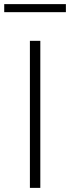

<svg xmlns="http://www.w3.org/2000/svg" viewBox="-40 -911 339 931"><path d="M105 0V-713H155.5V0ZM-19.5 -852V-891H279.5V-852Z"/></svg>

Font: Heraclito ExtraLight
Style: Regular
Weight: 200
Designer: Kostas Bartsokas (font) & Cristiano Sobral (main changes)
Foundry: Kostas Bartsokas (font) & Cristiano Sobral (main changes)
Version: Version 1.00;July 8, 2020;FontCreator 13.0.0.2655 64-bit